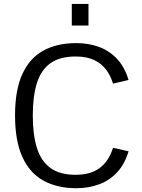

<svg xmlns="http://www.w3.org/2000/svg" viewBox="-20 -947 721 978"><path d="M368.7 11.7Q271.5 11.7 201.4 -26.9Q131.3 -65.4 94 -147.5Q56.6 -229.5 56.6 -358.9Q56.6 -488.8 94 -570.1Q131.3 -651.4 201.4 -689.5Q271.5 -727.5 368.7 -727.5Q431.6 -727.5 484.9 -707.8Q538.1 -688 576.7 -646.5Q615.2 -605 634.8 -539.6L555.7 -521Q543.5 -561.5 520 -592.8Q496.6 -624 458.7 -641.6Q420.9 -659.2 365.2 -659.2Q284.2 -659.2 236.3 -624.5Q188.5 -589.8 167.7 -522.9Q147 -456.1 147 -358.9Q147 -262.2 167.7 -194.6Q188.5 -127 236.3 -91.8Q284.2 -56.6 365.2 -56.6Q420.9 -56.6 458.7 -74.2Q496.6 -91.8 520 -123Q543.5 -154.3 555.7 -194.3L634.8 -176.3Q615.2 -110.8 576.7 -69.3Q538.1 -27.8 484.9 -8.1Q431.6 11.7 368.7 11.7ZM345.7 -816.9V-926.8H430.7V-816.9Z"/></svg>

Font: Pontano Sans
Style: Regular
Weight: 400
Designer: Vernon Adams
Foundry: Vernon Adams
Version: Version 2.001